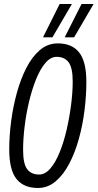

<svg xmlns="http://www.w3.org/2000/svg" viewBox="-20 -926 486 956"><path d="M169 10Q98 10 62 -35Q26 -80 26 -182Q26 -249 35.5 -322Q45 -395 64 -464Q83 -533 111.5 -588.5Q140 -644 179 -677Q218 -710 268 -710Q338 -710 374 -665Q410 -620 410 -518Q410 -451 401 -378Q392 -305 373 -236Q354 -167 325 -111.5Q296 -56 257 -23Q218 10 169 10ZM175 -57Q205 -57 231 -87.5Q257 -118 277.5 -169Q298 -220 312 -281Q326 -342 334 -404.5Q342 -467 342 -520Q342 -589 321.5 -616Q301 -643 262 -643Q232 -643 206 -612.5Q180 -582 159.5 -531Q139 -480 124.5 -419Q110 -358 102.5 -295.5Q95 -233 95 -180Q95 -111 115 -84Q135 -57 175 -57ZM302 -740 386 -906H446L349 -740ZM194 -740 277 -906H338L241 -740Z"/></svg>

Font: Georama Condensed
Style: Italic
Weight: 400
Width: 3
Italic angle: -9°
Designer: Jean-Baptiste Levee
Foundry: Production Type
Version: Version 1.000